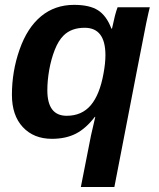

<svg xmlns="http://www.w3.org/2000/svg" viewBox="-20 -558 651 786"><path d="M192.4 10.3Q118.2 10.3 73.5 -37.6Q28.8 -85.4 28.8 -169.9Q28.8 -266.1 60.1 -355Q91.3 -444.3 147.9 -491.2Q204.6 -538.1 283.2 -538.1Q346.7 -538.1 381.3 -515.9Q416 -493.7 436 -440.9H438.5Q444.8 -471.2 450.4 -492.9Q456.1 -514.6 461.4 -528.3H593.3Q589.4 -514.2 578.6 -463.4Q567.9 -411.6 448.2 207.5H311L352.5 -3.4L370.1 -79.6H368.2Q331.5 -31.7 290.3 -10.7Q249 10.3 192.4 10.3ZM252.9 -84Q314.9 -84 351.6 -127.2Q388.2 -170.4 403.8 -257.3Q411.6 -299.3 411.6 -332Q411.6 -444.3 326.7 -444.3Q272.5 -444.3 240.7 -413.1Q219.2 -392.1 204.3 -354.2Q189.5 -316.4 181.6 -272.5Q173.8 -228.5 173.8 -188.5Q173.8 -84 252.9 -84Z"/></svg>

Font: Arimo
Style: Bold Italic
Weight: 700
Italic angle: -12°
Designer: Steve Matteson
Foundry: Monotype Imaging Inc.
Version: Version 1.33